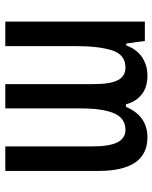

<svg xmlns="http://www.w3.org/2000/svg" viewBox="56 -646 590 743"><g transform="rotate(90 351.5 -275.0)"><path d="M512 -550Q642 -550 642 -360V0H547V-338Q547 -404 531 -434.5Q515 -465 483 -465Q438 -465 419 -421Q400 -377 400 -291V0H306V-341Q306 -407 290.5 -436Q275 -465 242 -465Q192 -465 175.5 -413.5Q159 -362 159 -275V0H64V-540H139L149 -468H156Q172 -510 203 -530Q234 -550 273 -550Q319 -550 347 -527Q375 -504 384 -467H394Q429 -550 512 -550Z"/></g></svg>

Font: Noto Sans Gujarati UI ExtraCondensed Medium
Style: Regular
Weight: 500
Width: 2
Designer: Jelle Bosma - Monotype Design Team, Universal Thirst
Foundry: Monotype Imaging Inc.
Version: Version 2.106; ttfautohint (v1.8.4.7-5d5b)